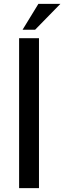

<svg xmlns="http://www.w3.org/2000/svg" viewBox="-20 -975 333 995"><path d="M79 -777H182V0H79ZM293 -955 162 -821H97L179 -955Z"/></svg>

Font: Josefin Sans Thin Medium
Style: Regular
Weight: 500
Version: Version 2.000